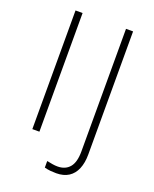

<svg xmlns="http://www.w3.org/2000/svg" viewBox="-162 -795 860 1072"><g transform="rotate(20 268.0 -259.5)"><path d="M97 0V-705H139V0ZM306 186Q290 186 272.5 184.5Q255 183 236 178V139Q255 143 270.5 145.5Q286 148 300 148Q346 148 371.5 118Q397 88 397 24V-705H439V26Q439 76 424 112Q409 148 379.5 167Q350 186 306 186Z"/></g></svg>

Font: Mulish ExtraLight ExtraLight
Style: Regular
Weight: 250
Version: Version 3.603